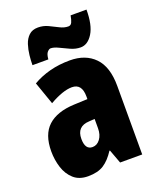

<svg xmlns="http://www.w3.org/2000/svg" viewBox="-144 -859 783 955"><g transform="rotate(-20 247.0 -381.0)"><path d="M266 -563Q349 -563 397 -513.5Q445 -464 445 -363V0H328L301 -73H298Q271 -31 239.5 -10.5Q208 10 156 10Q109 10 80 -16Q51 -42 38 -83Q25 -124 25 -169Q25 -258 72.5 -301.5Q120 -345 211 -349L283 -352V-366Q283 -434 230 -434Q183 -434 111 -393L69 -513Q110 -537 159.5 -550Q209 -563 266 -563ZM253 -245Q187 -242 187 -176Q187 -119 226 -119Q250 -119 266.5 -141Q283 -163 283 -198V-247ZM84 -604Q84 -627 87 -655.5Q90 -684 98.5 -710.5Q107 -737 125 -754Q143 -771 173 -771Q201 -771 225.5 -759.5Q250 -748 273 -736Q296 -724 318 -724Q331 -724 337 -736.5Q343 -749 347 -772H431Q431 -690 404.5 -647.5Q378 -605 340 -605Q314 -605 287.5 -617Q261 -629 237.5 -640.5Q214 -652 197 -652Q189 -652 179.5 -641.5Q170 -631 168 -604Z"/></g></svg>

Font: Noto Sans Gurmukhi UI ExtraCondensed Black
Style: Regular
Weight: 900
Width: 2
Designer: Jelle Bosma - Monotype Design Team
Foundry: Monotype Imaging Inc.
Version: Version 2.004; ttfautohint (v1.8.4.7-5d5b)